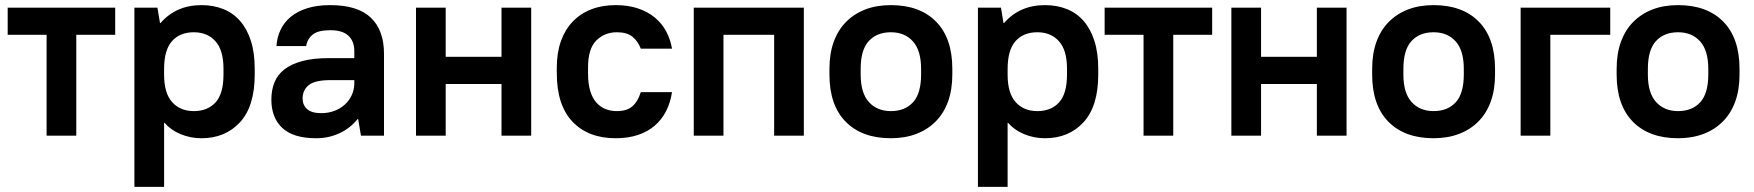

<svg xmlns="http://www.w3.org/2000/svg" viewBox="-20 -530 6850 750"><path d="M162 -394H10V-500H430V-394H278V0H162Z M505 -500H595L605 -440H607Q668 -510 767 -510Q814 -510 852.5 -494.5Q891 -479 918 -448Q945 -417 960 -370.5Q975 -324 975 -261V-239Q975 -115 917.5 -52.5Q860 10 767 10Q724 10 685.5 -6Q647 -22 623 -50H621V200H505ZM737 -96Q791 -96 822 -130Q853 -164 853 -239V-261Q853 -334 821.5 -369Q790 -404 737 -404Q683 -404 652 -369.5Q621 -335 621 -260V-238Q621 -166 652.5 -131Q684 -96 737 -96Z M1215 10Q1126 10 1083 -30Q1040 -70 1040 -141Q1040 -178 1052 -208Q1064 -238 1091 -259Q1118 -280 1161 -291.5Q1204 -303 1265 -303H1364V-330Q1364 -369 1341 -390.5Q1318 -412 1270 -412Q1222 -412 1201 -394.5Q1180 -377 1176 -350H1060Q1062 -384 1076 -413.5Q1090 -443 1116 -464.5Q1142 -486 1180.5 -498Q1219 -510 1270 -510Q1377 -510 1428.5 -461Q1480 -412 1480 -320V0H1390L1379 -65H1377Q1348 -29 1306 -9.5Q1264 10 1215 10ZM1235 -88Q1263 -88 1286.5 -97Q1310 -106 1327 -121.5Q1344 -137 1354 -158.5Q1364 -180 1364 -205V-217H1270Q1210 -217 1186 -197.5Q1162 -178 1162 -145Q1162 -120 1179.5 -104Q1197 -88 1235 -88Z M1605 -500H1721V-308H1939V-500H2055V0H1939V-202H1721V0H1605Z M2385 10Q2278 10 2216.5 -54.5Q2155 -119 2155 -244V-266Q2155 -324 2171 -369Q2187 -414 2217 -445.5Q2247 -477 2289.5 -493.5Q2332 -510 2385 -510Q2434 -510 2472.5 -497Q2511 -484 2538.5 -461Q2566 -438 2582.5 -407Q2599 -376 2605 -340H2483Q2472 -369 2450.5 -386.5Q2429 -404 2390 -404Q2342 -404 2309.5 -372Q2277 -340 2277 -266V-244Q2277 -203 2285.5 -175Q2294 -147 2309.5 -129.5Q2325 -112 2345.5 -104Q2366 -96 2390 -96Q2429 -96 2450.5 -115Q2472 -134 2483 -170H2605Q2599 -130 2582.5 -97Q2566 -64 2538.5 -40Q2511 -16 2472.5 -3Q2434 10 2385 10Z M2690 -500H3120V0H3004V-394H2806V0H2690Z M3460 10Q3347 10 3283.5 -54.5Q3220 -119 3220 -239V-261Q3220 -320 3236.5 -366Q3253 -412 3284.5 -444Q3316 -476 3360 -493Q3404 -510 3460 -510Q3573 -510 3636.5 -445.5Q3700 -381 3700 -261V-239Q3700 -180 3683.5 -134Q3667 -88 3635.5 -56Q3604 -24 3559.5 -7Q3515 10 3460 10ZM3460 -96Q3515 -96 3546.5 -130.5Q3578 -165 3578 -239V-261Q3578 -333 3546 -368.5Q3514 -404 3460 -404Q3405 -404 3373.5 -369.5Q3342 -335 3342 -261V-239Q3342 -167 3374 -131.5Q3406 -96 3460 -96Z M3800 -500H3890L3900 -440H3902Q3963 -510 4062 -510Q4109 -510 4147.5 -494.5Q4186 -479 4213 -448Q4240 -417 4255 -370.5Q4270 -324 4270 -261V-239Q4270 -115 4212.5 -52.5Q4155 10 4062 10Q4019 10 3980.5 -6Q3942 -22 3918 -50H3916V200H3800ZM4032 -96Q4086 -96 4117 -130Q4148 -164 4148 -239V-261Q4148 -334 4116.5 -369Q4085 -404 4032 -404Q3978 -404 3947 -369.5Q3916 -335 3916 -260V-238Q3916 -166 3947.5 -131Q3979 -96 4032 -96Z M4447 -394H4295V-500H4715V-394H4563V0H4447Z M4790 -500H4906V-308H5124V-500H5240V0H5124V-202H4906V0H4790Z M5580 10Q5467 10 5403.5 -54.5Q5340 -119 5340 -239V-261Q5340 -320 5356.5 -366Q5373 -412 5404.5 -444Q5436 -476 5480 -493Q5524 -510 5580 -510Q5693 -510 5756.5 -445.5Q5820 -381 5820 -261V-239Q5820 -180 5803.5 -134Q5787 -88 5755.5 -56Q5724 -24 5679.5 -7Q5635 10 5580 10ZM5580 -96Q5635 -96 5666.5 -130.5Q5698 -165 5698 -239V-261Q5698 -333 5666 -368.5Q5634 -404 5580 -404Q5525 -404 5493.5 -369.5Q5462 -335 5462 -261V-239Q5462 -167 5494 -131.5Q5526 -96 5580 -96Z M5920 -500H6270V-394H6036V0H5920Z M6535 10Q6422 10 6358.5 -54.5Q6295 -119 6295 -239V-261Q6295 -320 6311.5 -366Q6328 -412 6359.5 -444Q6391 -476 6435 -493Q6479 -510 6535 -510Q6648 -510 6711.5 -445.5Q6775 -381 6775 -261V-239Q6775 -180 6758.5 -134Q6742 -88 6710.5 -56Q6679 -24 6634.5 -7Q6590 10 6535 10ZM6535 -96Q6590 -96 6621.5 -130.5Q6653 -165 6653 -239V-261Q6653 -333 6621 -368.5Q6589 -404 6535 -404Q6480 -404 6448.5 -369.5Q6417 -335 6417 -261V-239Q6417 -167 6449 -131.5Q6481 -96 6535 -96Z"/></svg>

Font: PT Root UI Bold
Style: Regular
Weight: 700
Designer: Vitaly Kuzmin
Foundry: ParaType Ltd.
Version: Version 2.000G